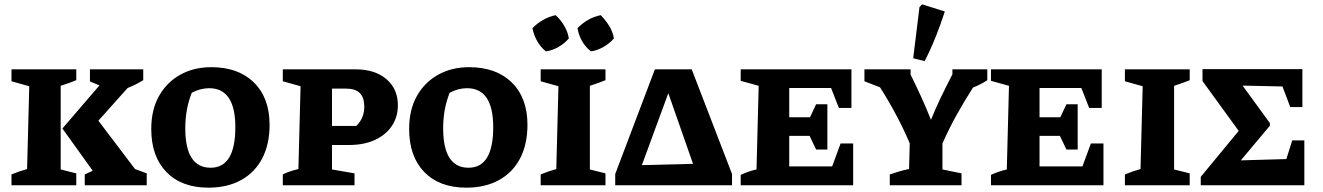

<svg xmlns="http://www.w3.org/2000/svg" viewBox="-20 -855 6105 886"><path d="M33 0V-50Q50 -57 67 -63Q84 -69 105 -75L115 -457L33 -480V-535H332V-485Q317 -479 302.5 -473.5Q288 -468 260 -459V-73L332 -55V0ZM371 0V-50Q389 -59 408 -67L268 -262L439 -461L395 -479V-535H641V-485Q605 -463 569 -449L434 -298L603 -75L657 -55V0Z M942 11Q818 11 748 -61Q678 -133 678 -260Q678 -348 713.5 -411.5Q749 -475 811.5 -510Q874 -545 955 -545Q1080 -545 1152 -474Q1224 -403 1224 -279Q1224 -189 1190 -124Q1156 -59 1092.5 -24Q1029 11 942 11ZM952 -81Q1066 -81 1066 -268Q1066 -448 945 -448Q926 -448 906 -443Q886 -438 865 -427Q835 -352 835 -263Q835 -81 952 -81Z M1621 -535Q1710 -535 1763 -490Q1816 -445 1816 -369Q1816 -315 1788 -273.5Q1760 -232 1709.5 -209Q1659 -186 1592 -186H1512V-73L1616 -55V0H1285V-50Q1311 -64 1357 -75L1367 -457L1285 -480V-535ZM1579 -446H1512V-274H1624Q1661 -309 1661 -363Q1661 -446 1579 -446Z M2132 11Q2008 11 1938 -61Q1868 -133 1868 -260Q1868 -348 1903.5 -411.5Q1939 -475 2001.5 -510Q2064 -545 2145 -545Q2270 -545 2342 -474Q2414 -403 2414 -279Q2414 -189 2380 -124Q2346 -59 2282.5 -24Q2219 11 2132 11ZM2142 -81Q2256 -81 2256 -268Q2256 -448 2135 -448Q2116 -448 2096 -443Q2076 -438 2055 -427Q2025 -352 2025 -263Q2025 -81 2142 -81Z M2475 0V-50Q2492 -57 2509 -63Q2526 -69 2547 -75L2557 -457L2475 -480V-535H2774V-485Q2759 -479 2744.5 -473.5Q2730 -468 2702 -459V-73L2774 -55V0ZM2544 -785Q2568 -763 2584 -735.5Q2600 -708 2605 -678Q2586 -655 2557.5 -638.5Q2529 -622 2499 -618Q2476 -636 2459.5 -664.5Q2443 -693 2437 -725Q2458 -747 2486 -763Q2514 -779 2544 -785ZM2752 -785Q2774 -763 2791 -735.5Q2808 -708 2813 -678Q2794 -655 2765 -638.5Q2736 -622 2707 -618Q2683 -636 2666.5 -664.5Q2650 -693 2645 -725Q2666 -747 2693.5 -763Q2721 -779 2752 -785Z M3172 -535 3358 -52V0H2819V-52L3002 -535ZM2942 -93 3178 -99 3064 -425Z M3859 -193H3917V0H3398V-48Q3415 -56 3433.5 -62.5Q3452 -69 3471 -73L3481 -459L3398 -482V-535H3909V-357H3851L3815 -449H3622V-314H3718L3746 -374H3798V-165H3746L3716 -228H3622V-87H3820Z M4086 0V-50Q4107 -57 4128 -63.5Q4149 -70 4175 -75L4178 -194Q4122 -325 4041 -452L3969 -480V-535H4182V-511Q4207 -460 4230 -410Q4253 -360 4276 -302Q4297 -354 4321 -404Q4345 -454 4375 -512V-535H4536V-485Q4506 -465 4470 -451Q4429 -387 4393.5 -323Q4358 -259 4329 -193V-73L4417 -55V0ZM4247 -573 4194 -586 4223 -822 4235 -835 4340 -802Q4321 -743 4298 -685.5Q4275 -628 4247 -573Z M5014 -193H5072V0H4553V-48Q4570 -56 4588.5 -62.5Q4607 -69 4626 -73L4636 -459L4553 -482V-535H5064V-357H5006L4970 -449H4777V-314H4873L4901 -374H4953V-165H4901L4871 -228H4777V-87H4975Z M5171 0V-50Q5188 -57 5205 -63Q5222 -69 5243 -75L5253 -457L5171 -480V-535H5470V-485Q5455 -479 5440.5 -473.5Q5426 -468 5398 -459V-73L5470 -55V0Z M5943 -207H5999V0H5521V-39L5696 -251L5529 -481V-536H5990V-361H5934L5898 -456L5714 -460L5840 -287V-275L5706 -115L5916 -121Z"/></svg>

Font: Piazzolla SC
Style: Bold
Weight: 700
Designer: Juan Pablo del Peral
Foundry: Huerta Tipografica
Version: Version 1.330